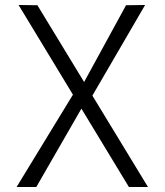

<svg xmlns="http://www.w3.org/2000/svg" viewBox="-20 -751 660 770"><path d="M130 -730 573.5 -1H497L54.5 -731ZM485.5 -730 562 -731 343.5 -355.5 305.5 -400.5ZM125.5 -1H46.5L284.5 -391L323 -344Z"/></svg>

Font: Monaspace Argon Var
Style: Regular
Weight: 400
Designer: Riley Cran and the Lettermatic Team
Version: Version 1.000 (Monaspace Argon Var)